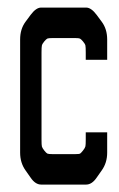

<svg xmlns="http://www.w3.org/2000/svg" viewBox="-20 -497 321 517"><path d="M268.6 -335.9H210.9V-355.5Q210.9 -370.1 210 -374.5Q209 -378.9 203.6 -385.3Q198.2 -391.6 195.3 -393.1Q192.4 -394.5 182.6 -394.5H121.1Q110.4 -394.5 107.4 -393.1Q104.5 -391.6 99.1 -385.3Q93.8 -378.9 92.8 -374.5Q91.8 -370.1 91.8 -355.5V-121.1Q91.8 -106.4 92.8 -102.5Q93.8 -98.6 99.1 -91.8Q104.5 -85 107.4 -83.5Q110.4 -82 121.1 -82H182.6Q193.4 -82 195.8 -83.5Q198.2 -85 203.6 -91.8Q209 -98.6 210 -103Q210.9 -107.4 210.9 -121.1V-140.6H268.6V-85.9Q268.6 -58.6 253.9 -38.1L240.2 -18.6Q227.5 0 211.9 0H90.8Q75.2 0 62.5 -18.6L48.8 -38.1Q34.2 -58.6 34.2 -85.9V-390.6Q34.2 -418.9 48.8 -438.5L62.5 -457Q77.1 -476.6 90.8 -476.6H211.9Q225.6 -476.6 240.2 -457L253.9 -438.5Q268.6 -418.9 268.6 -390.6Z"/></svg>

Font: Vancouver Drive
Style: Regular
Weight: 400
Designer: Valery Zaveryaev
Foundry: Cyreal (www.cyreal.org)
Version: Version 1.06